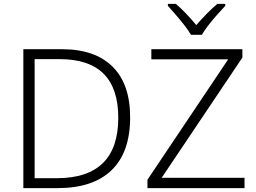

<svg xmlns="http://www.w3.org/2000/svg" viewBox="-20 -967 1316 987"><path d="M649 -364Q649 -184 553.5 -92Q458 0 277 0H100V-714H299Q468 -714 558.5 -624.5Q649 -535 649 -364ZM588 -362Q588 -663 287 -663H158V-51H272Q588 -51 588 -362ZM1237 0H738V-43L1153 -662H758V-714H1226V-671L811 -53H1237ZM962 -788Q949 -810 928 -837Q907 -864 884 -890.5Q861 -917 843 -937V-947H884Q911 -924 938.5 -895Q966 -866 989 -838Q1013 -866 1041.5 -895Q1070 -924 1097 -947H1138V-937Q1119 -917 1095.5 -890.5Q1072 -864 1051 -837Q1030 -810 1018 -788Z"/></svg>

Font: Noto Sans Light
Style: Regular
Weight: 300
Designer: Monotype Design Team
Foundry: Monotype Imaging Inc.
Version: Version 2.007